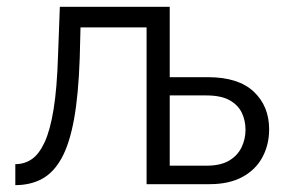

<svg xmlns="http://www.w3.org/2000/svg" viewBox="-20 -541 842 564"><path d="M25 2.8V-58.8Q51.6 -58.8 73 -73.2Q94.4 -87.6 110.8 -122.6Q127.2 -157.6 137.3 -219.2Q147.4 -280.8 150.4 -376L155.8 -521.1H478.6V-314.3H590.7Q680 -314.3 725.3 -271.8Q770.6 -229.3 770.6 -161Q770.6 -116.1 750.9 -79.2Q731.1 -42.4 692.1 -21.2Q653 0 595.5 0H410.6V-460.5H216.5L214.2 -370.4Q210.5 -261.6 197.2 -189.4Q183.9 -117.2 160.4 -75.4Q136.9 -33.5 103 -15.3Q69.2 2.8 25 2.8ZM478.6 -54.3H586.3Q627.5 -54.3 652.5 -68.9Q677.5 -83.5 689.4 -107.9Q701.2 -132.2 701.2 -159.6Q701.2 -186.6 690.5 -209.4Q679.8 -232.1 654.8 -246.4Q629.8 -260.7 585.1 -260.7H478.6Z"/></svg>

Font: Raleway Thin
Style: Regular
Weight: 100
Designer: Matt McInerney, Pablo Impallari, Rodrigo Fuenzalida
Foundry: Matt McInerney, Pablo Impallari, Rodrigo Fuenzalida
Version: Version 4.026